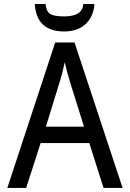

<svg xmlns="http://www.w3.org/2000/svg" viewBox="-20 -926 640 946"><path d="M490.2 0 419.9 -221.2H180.2L108.9 0H16.1L252 -716.8H347.2L584 0ZM394 -301.8 329.1 -508.8Q310.1 -569.3 298.8 -619.1Q289.1 -570.8 276.4 -529.8L206.1 -301.8ZM445.3 -906.2Q440.9 -844.2 401.9 -807.6Q362.8 -771 296.4 -771Q159.7 -771 151.4 -906.2H204.6Q208 -869.1 227.3 -857.2Q246.6 -845.2 297.4 -845.2Q385.7 -845.2 390.6 -906.2Z"/></svg>

Font: Apple Sans Adjectives
Style: Regular
Weight: 400
Monospace: yes
Foundry: Apple Sans Adjectives
Version: Version 0.01